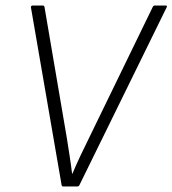

<svg xmlns="http://www.w3.org/2000/svg" viewBox="-20 -675 624 695"><path d="M209 0Q204 0 203 -5L92 -648Q91 -655 99 -655H134Q140 -655 141 -650L222 -175Q227 -143 232 -111Q237 -79 241 -46H242Q256 -79 271 -111Q286 -143 302 -175L533 -650Q535 -655 541 -655H579Q583 -655 584 -653.5Q585 -652 583 -648L268 -6Q266 0 260 0Z"/></svg>

Font: Sofia Sans Semi Condensed Light
Style: Italic
Weight: 300
Italic angle: -9°
Version: Version 4.100